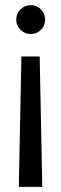

<svg xmlns="http://www.w3.org/2000/svg" viewBox="-20 -528 237 745"><path d="M63 -309H134L144 197H53ZM99 -508Q123 -508 139 -491.5Q155 -475 155 -452Q155 -429 139 -412.5Q123 -396 99 -396Q76 -396 59.5 -412.5Q43 -429 43 -452Q43 -475 59.5 -491.5Q76 -508 99 -508Z"/></svg>

Font: DM Sans 36pt
Style: Regular
Weight: 400
Designer: Colophon Foundry, Jonny Pinhorn
Foundry: Colophon Foundry
Version: Version 4.004;gftools[0.9.30]